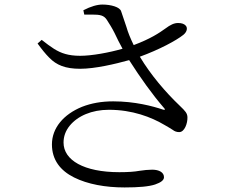

<svg xmlns="http://www.w3.org/2000/svg" viewBox="-20 -787 1040 843"><path d="M350 -723 346 -742C379 -759 407 -767 430 -767C467 -767 507 -756 512 -737C519 -716 527 -694 535 -669C542 -644 553 -618 567 -589C642 -617 680 -643 705 -661C729 -679 745 -686 762 -686C778 -686 789 -682 796 -674C805 -663 800 -646 785 -634C754 -609 679 -569 594 -538C642 -458 706 -383 770 -322C794 -299 802 -290 803 -273C804 -245 790 -207 767 -207C756 -207 747 -210 738 -217C729 -223 717 -230 703 -238C644 -273 561 -305 458 -305C383 -305 321 -278 286 -235C268 -213 259 -188 259 -161C259 -84 348 -31 504 -31C542 -31 571 -33 592 -37C612 -40 631 -42 648 -42C679 -42 700 -30 700 -9C700 4 687 14 661 23C634 32 590 36 527 36C443 36 365 22 305 -8C245 -38 208 -85 208 -153C208 -225 259 -285 340 -318C381 -334 426 -342 477 -342C572 -342 650 -321 695 -306C697 -305 699 -305 702 -305C705 -305 705 -308 700 -313C649 -372 596 -446 547 -523C486 -506 397 -485 332 -485C267 -485 228 -501 196 -534C180 -550 163 -571 145 -596L163 -612C204 -580 231 -560 267 -550C284 -545 306 -542 332 -542C383 -542 459 -556 518 -573C505 -596 494 -619 483 -642C472 -664 460 -683 449 -700C436 -720 419 -723 384 -723C379 -723 374 -723 369 -723C363 -723 357 -723 350 -723Z"/></svg>

Font: CJK Symbols
Style: Regular
Weight: 400
Designer: Ryoko NISHIZUKA 西塚涼子 (kana & ideographs); Frank Grießhammer (serif-style Latin); Paul D. Hunt (sans serif–style Latin); 
Foundry: Unicode
Version: Version 2.000;hotconv 1.1.0;makeotfexe 2.6.0